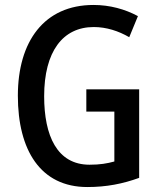

<svg xmlns="http://www.w3.org/2000/svg" viewBox="-20 -744 643 774"><path d="M328 -384V-294H441V-93C412 -85 383 -80 341 -80C210 -80 158 -197 158 -356C158 -536 233 -635 358 -635C409 -635 458 -619 501 -594L536 -679C484 -707 423 -724 357 -724C158 -724 52 -577 52 -358C52 -139 143 10 332 10C409 10 475 -3 541 -27V-384Z"/></svg>

Font: Noto Sans Gujarati UI Condensed Medium
Style: Regular
Weight: 500
Width: 3
Designer: Jelle Bosma - Monotype Design Team, Universal Thirst
Foundry: Monotype Imaging Inc.
Version: Version 2.106